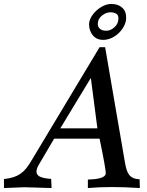

<svg xmlns="http://www.w3.org/2000/svg" viewBox="-86 -948 740 968"><path d="M37 -4 -66 0V-46H-60Q-36 -49 -17.5 -55Q1 -61 16.5 -71.5Q32 -82 45.5 -98.5Q59 -115 73 -139L416 -710H444L545 -123Q548 -106 552.5 -92Q557 -78 564.5 -67.5Q572 -57 585 -51Q598 -45 618 -44L619 0Q541 -5 479 -5Q417 -5 357 0V-43H361Q441 -45 447 -71Q450 -85 416 -249H187L107 -113Q100 -99 99 -92Q94 -71 110.5 -60Q127 -49 172 -46L174 0ZM372 -555 218 -301H405ZM363 -825Q363 -843 373.5 -861.5Q384 -880 400.5 -895Q417 -910 436.5 -919Q456 -928 475 -928Q510 -928 530.5 -909Q551 -890 550 -858Q550 -838 540 -818Q530 -798 513.5 -782Q497 -766 476.5 -756.5Q456 -747 434 -747Q401 -747 382 -770Q363 -793 363 -825ZM471 -886Q449 -886 428 -869.5Q407 -853 407 -826Q408 -810 419.5 -801.5Q431 -793 449 -793Q472 -793 491.5 -811Q511 -829 511 -854Q512 -871 500.5 -878.5Q489 -886 471 -886Z"/></svg>

Font: Lusitana
Style: Italic
Weight: 400
Italic angle: -12°
Designer: Ana Paula Megda
Foundry: Ana Paula Megda
Version: Version 1.000; ttfautohint (v1.1) -l 8 -r 50 -G 200 -x 14 -D